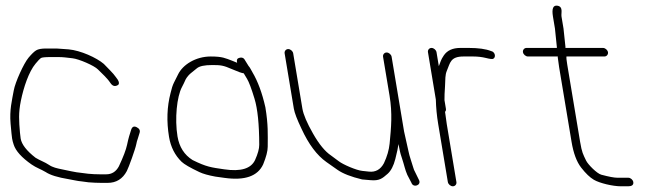

<svg xmlns="http://www.w3.org/2000/svg" viewBox="-20 -651 2292 673"><path d="M177.9 -481H141.6C125.4 -481 113.8 -478.8 106.7 -474.5C99.6 -470.2 90.7 -461.5 79.9 -448.6C63.1 -428.5 33.3 -362.8 28.2 -333.9C22.1 -299.5 12.9 -265.9 17.1 -217.5C19.5 -189.8 21.3 -172.5 22.4 -165.5C23.6 -158.5 25.5 -151.3 28 -144C35.1 -121.9 56 -98.7 90.6 -74.5C106.7 -63.2 124.2 -57.5 140 -48C155.9 -37.4 182.6 -29.1 220.2 -23C236.3 -20.4 250.6 -16.4 267.5 -15L290 -12C306.2 -10.7 321.3 -10 335.3 -10H357.3C387.4 -10 409.8 -23.8 424.5 -51.4C431.2 -64 454.7 -129.4 457.6 -145.1C459.1 -153 460.8 -159.3 462.7 -164L469.2 -185C472.1 -193.6 468.7 -200.3 459 -205.2C449.4 -210 442.8 -206.7 439.4 -195.2C433.3 -175.3 431.4 -171.6 425.3 -143.1C421.7 -125.9 412.1 -100.8 396.7 -68C386.7 -49.3 371.9 -40 352.3 -40H330.3C316.3 -40 302.6 -40.7 289 -42L265.5 -45C255 -45.9 243 -47.8 229.3 -50.7C208.8 -55 208.8 -55 196.9 -57.5C180 -61 164.8 -64.1 151.8 -73C138.2 -82.4 119 -89 104.7 -98C73.3 -122.3 55.9 -144.8 52.4 -165.5C51.5 -171.2 50.7 -178 50 -186C46.5 -227.9 44.3 -254.2 53.2 -298C62.7 -344.5 80.9 -399.5 104.6 -427.8C113.6 -438.6 119.8 -445.2 123.3 -447.5C126.8 -449.8 138.3 -451 157.9 -451H182.4C204.3 -451 208.6 -449.4 233.7 -446.8C256.6 -444.4 310.9 -420.7 323.3 -407.6C337.2 -393.1 354.1 -379.5 366.9 -360.3C374.2 -349.2 382.9 -346.7 393 -352.7C398.2 -355.9 398.3 -362 393.2 -371L386.7 -380C376.9 -394.8 354.8 -415.1 343.9 -427C318.9 -448.5 262.7 -474.2 220.4 -478Z M834.4 -394C835.4 -392 839.2 -385.6 845.9 -374.8C852.5 -364 861.3 -340.8 872.1 -305.1C883 -269.5 888.5 -215.6 888.7 -143.5C888.8 -129.8 883.9 -112 874 -90C859.8 -59.8 823.8 -48.9 765.9 -57.5C719.8 -64.3 704.6 -65.5 655 -90C626 -108.2 608.4 -135.8 602.2 -172.7C592 -234.3 599.9 -312.9 617.9 -346C622.2 -354 626.5 -363 630.9 -373C641.5 -391.2 652.9 -397.1 670 -411.5C679 -419.2 696.9 -423 723.6 -423C753.1 -423 762.3 -422.2 793.5 -408.5C814 -399.5 827.6 -394.7 834.4 -394ZM811.2 -431C806.9 -433 801.2 -435.3 794.1 -438C769.5 -447.2 759.9 -453 718.6 -453C666.1 -453 620.5 -424.3 604.1 -390L589.8 -361.5C585.3 -352.5 581.3 -340.3 577.9 -325C565.2 -276.8 563.5 -225.4 572.5 -171C578.4 -135.8 593.1 -106.8 616.5 -84C625.4 -75.4 646.2 -63.3 678.9 -47.8C691.9 -41.7 710.5 -36.4 734.7 -32L766.9 -27.5C838.2 -17.5 883.4 -33.4 902.5 -75C913.1 -101.1 918.4 -121.6 918.4 -136.5C918.6 -180.6 920.4 -213.5 910.2 -275C898.9 -325 883.8 -366 864.7 -398C859.8 -406.2 856.8 -413.8 851.1 -420L838.7 -440C834.2 -449 826.5 -451.4 815.6 -447C810.6 -445 809.1 -439.7 811.2 -431Z M1322.7 -452 1345.4 -316C1355.9 -253 1351.1 -204.4 1345.7 -147.7C1343.5 -125.5 1336.9 -102.6 1325.8 -79C1313.9 -56.7 1296.2 -46.8 1272.8 -49.5C1263.9 -50.5 1256.3 -51.3 1249.8 -52C1229.1 -54.1 1182.6 -74.1 1167.5 -85.8C1156.2 -94.6 1147.1 -101.3 1140.3 -106C1119.4 -120 1098.3 -145.6 1077.1 -183C1055.8 -220.4 1043.5 -249.4 1040 -270L1007.7 -464C1006.4 -471.9 998.2 -479 990.2 -479C982.3 -479 976.4 -471.9 977.7 -464L1010 -270C1012.5 -255.3 1021.4 -232 1036.7 -200C1061.8 -145.4 1091 -106.4 1124.2 -83C1131.7 -77.7 1144.8 -68.5 1163.3 -55.5C1181.9 -42.5 1210.5 -31.3 1249.3 -22C1257.4 -21.3 1267.1 -20.5 1278.3 -19.5C1309.7 -16.7 1319.7 -25.1 1338.6 -41.7C1350.5 -52.2 1359.5 -69.5 1365.7 -93.7C1371.9 -117.8 1375.5 -135.3 1376.7 -146C1377.7 -140.1 1381 -126.3 1382 -120C1382.7 -116 1385.2 -107.6 1389.4 -94.9C1396.9 -72.7 1399.5 -56.5 1407.7 -38L1422.3 -10C1428.5 8.4 1458 -1.4 1448.7 -20L1435 -48C1432.2 -52.7 1430 -58.2 1428.3 -64.5C1425 -76.6 1414.3 -106.1 1412 -120L1396.4 -190L1352.7 -452C1351.4 -459.9 1343.2 -467 1335.2 -467C1327.3 -467 1321.4 -459.9 1322.7 -452Z M1480.1 -468 1507.7 -302C1508.4 -274 1511.1 -245.3 1516 -216L1549.8 -13C1551.2 -5.1 1559.4 2 1567.3 2C1575.3 2 1581.2 -5.1 1579.8 -13L1546 -216C1543.9 -228.7 1542.3 -240.7 1541 -252L1539.9 -259C1542.8 -261.7 1543.8 -265.3 1543 -270L1538 -300C1537.8 -311.7 1538.4 -328 1539.9 -349C1541.6 -373.3 1539.4 -387.2 1546.7 -404C1558 -430 1558.2 -453 1604.6 -453H1639C1654.7 -453 1669.4 -451.2 1683.4 -447.8C1697.3 -444.2 1705.8 -443.3 1708.9 -445C1719.7 -450.9 1714.8 -469.8 1701.4 -472C1683.1 -479.3 1656.9 -483 1622.8 -483H1593.6C1566.7 -483 1547.4 -474.2 1535.5 -456.5C1525.3 -441.4 1524.3 -434.7 1518.2 -419L1510.1 -468C1508.7 -475.9 1500.5 -483 1492.6 -483C1484.6 -483 1478.7 -475.9 1480.1 -468Z M2199.8 -13C2198.5 -20.9 2190.3 -28 2182.3 -28H2171.3H2143.9C2132.9 -28 2114.2 -31.5 2087.7 -38.6C2072.3 -42.7 2040.8 -74.5 2034.3 -88.3C2023.8 -110.5 2019.8 -115.6 2013.4 -154L1968.4 -424C1965.8 -439.3 1964.9 -449 1965.6 -453H2098.6C2106.5 -453 2112.4 -460.1 2111.1 -468C2109.7 -475.9 2101.5 -483 2093.6 -483H1961.6C1962.1 -483.7 1962.3 -484.7 1962.1 -486L1955.2 -551L1948.2 -593C1946.2 -605.5 1955.2 -627.5 1933.9 -631C1918.8 -633.4 1913.6 -620.8 1918.2 -593L1925.2 -551L1931.7 -488C1932.2 -485.3 1932.1 -483.7 1931.6 -483H1825.6C1817.6 -483 1811.7 -475.9 1813.1 -468C1814.4 -460.1 1822.6 -453 1830.6 -453H1935.6C1935 -452.3 1934.8 -451.5 1935 -450.5L1939.9 -415L1983.4 -154C1990 -114 2001.3 -83.8 2017.1 -63.5C2033 -43.1 2047.8 -28.9 2061.7 -20.8C2082.1 -8.8 2128.5 2 2156.1 2H2182.1C2194.2 2 2201.6 -2.6 2199.8 -13Z"/></svg>

Font: MewTooHand
Style: Lta
Weight: 400
Designer: Mew Too, Robert Jablonski
Version: Version 0.77